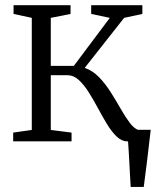

<svg xmlns="http://www.w3.org/2000/svg" viewBox="-20 -558 615 758"><path d="M496 180Q494.5 157 493.2 133.2Q492 109.5 490.8 86Q489.5 62.5 488.2 40.5Q487 18.5 485.5 -0.5L442.5 -45.5H575Q572.5 -23.5 569.8 -1Q567 21.5 564.5 44.5Q562 67.5 559 90.2Q556 113 553.2 135.5Q550.5 158 547.5 180ZM32 0V-34.5L105.5 -45V-487.5L33.5 -503V-537.5H258.5V-503L180.5 -487.5V-298H271.5L413.5 -487.5L340 -503V-537.5H542V-503L470 -487.5L314.5 -290Q345.5 -279.5 370.8 -253.5Q396 -227.5 417 -194.2Q438 -161 456.5 -128.5Q475 -96 492.5 -72.8Q510 -49.5 528.5 -44L560.5 -34.5V0H482.5Q460.5 0 440.8 -18.8Q421 -37.5 402.8 -67.5Q384.5 -97.5 366.8 -130.8Q349 -164 330.2 -193.8Q311.5 -223.5 291 -242.2Q270.5 -261 247.5 -261H180.5V-45L262.5 -34.5V0Z"/></svg>

Font: Merriweather 60pt Light
Style: Regular
Weight: 300
Version: Version 2.100